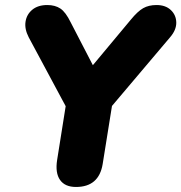

<svg xmlns="http://www.w3.org/2000/svg" viewBox="-20 -734 721 763"><path d="M282 9Q238 9 218.5 -19Q199 -47 207 -98L241 -312L94 -586Q77 -619 81.5 -648Q86 -677 108.5 -695.5Q131 -714 168 -714Q199 -714 220 -700Q241 -686 261 -645L349 -475L500 -656Q527 -689 549 -701.5Q571 -714 602 -714Q638 -714 659 -694Q680 -674 680.5 -644.5Q681 -615 656 -586L425 -313L388 -82Q373 9 282 9Z"/></svg>

Font: Nunito Black
Style: Italic
Weight: 900
Italic angle: -9°
Designer: Vernon Adams
Foundry: Vernon Adams
Version: Version 3.601; ttfautohint (v1.8.2.53-6de2)